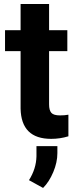

<svg xmlns="http://www.w3.org/2000/svg" viewBox="-20 -678 378 951"><path d="M223.1 -658.2V-528.3H313.5V-424.8H223.1V-161.1Q223.1 -131.8 234.4 -119.1Q245.6 -106.4 277.3 -106.4Q300.8 -106.4 318.8 -109.9V-2.9Q277.3 9.8 233.4 9.8Q85 9.8 82 -140.1V-424.8H4.9V-528.3H82V-658.2ZM193.4 252.9 123.5 214.4Q159.2 158.2 160.6 96.2V45.9H264.2V80.6Q264.2 126 243.9 174.3Q223.6 222.7 193.4 252.9Z"/></svg>

Font: Robotiche
Style: Bold
Weight: 700
Designer: Google
Version: Version 2.001150; 2014